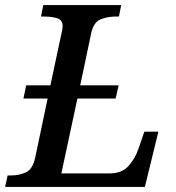

<svg xmlns="http://www.w3.org/2000/svg" viewBox="-41 -734 693 754"><path d="M-21 0 -11 -45H2Q34 -45 60.5 -57Q87 -69 97 -114L146 -347H51L62 -399H157L200 -601Q202 -608 203.5 -617Q205 -626 205 -631Q205 -655 184.5 -662Q164 -669 133 -669H120L129 -714H435L426 -669H413Q380 -669 353 -657.5Q326 -646 317 -603L274 -399H425L413 -347H263L200 -53H389Q437 -53 463 -81.5Q489 -110 502 -148L526 -217H581L528 0Z"/></svg>

Font: Noto Serif Medium
Style: Italic
Weight: 500
Italic angle: -12°
Designer: Monotype Design Team
Foundry: Monotype Imaging Inc.
Version: Version 2.014; ttfautohint (v1.8.4.7-5d5b)